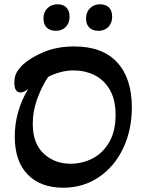

<svg xmlns="http://www.w3.org/2000/svg" viewBox="-20 -864 676 897"><path d="M183 -778Q183 -807 201.5 -825.5Q220 -844 249 -844Q275 -844 290 -829Q305 -814 305 -786Q305 -757 287.5 -738.5Q270 -720 241 -720Q214 -720 198.5 -735Q183 -750 183 -778ZM382 -778Q382 -807 400.5 -825.5Q419 -844 447 -844Q474 -844 489 -829Q504 -814 504 -786Q504 -757 486.5 -738.5Q469 -720 440 -720Q413 -720 397.5 -735Q382 -750 382 -778ZM49 -226Q49 -344 112 -449Q93 -432 76 -432Q47 -432 47 -478Q47 -507 58.5 -526.5Q70 -546 88 -563Q128 -598 188.5 -622.5Q249 -647 327 -647Q459 -647 527.5 -572.5Q596 -498 596 -362Q596 -257 555.5 -171.5Q515 -86 442 -36.5Q369 13 275 13Q170 13 109.5 -48.5Q49 -110 49 -226ZM520 -327Q520 -399 492.5 -445.5Q465 -492 420.5 -513.5Q376 -535 324 -535Q265 -535 205 -505Q174 -458 153.5 -401Q133 -344 133 -286Q133 -194 184 -146.5Q235 -99 310 -99Q363 -99 411 -123Q459 -147 489.5 -198.5Q520 -250 520 -327Z"/></svg>

Font: AkayaTelivigala
Style: Regular
Weight: 400
Designer: Vaishnavi Murthy Yerkadithaya ( vaishnavimurthy@gmail.com ), Juan Luis Blanco Aristondo ( juan@blancoletters.com )
Version: Version 1.000